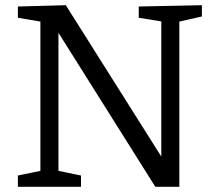

<svg xmlns="http://www.w3.org/2000/svg" viewBox="-20 -718 832 738"><path d="M513.3 -693 756 -698V-654.7L655.7 -632L669.3 -651V0H577L192.7 -611L204.7 -611.7V-45.7L190.3 -64.3L291.3 -43.3V0H48.7V-43.3L149.7 -64.3L135.3 -45.7V-650.7L146 -633.3L48.7 -649.7V-693L233 -698L612.3 -96.7L600 -96V-651.3L614.3 -633.3L513.3 -649.7Z"/></svg>

Font: Bitter Thin
Style: Regular
Weight: 100
Designer: Sol Matas, and Bitter project Authors
Foundry: Sol Matas
Version: Version 2.002